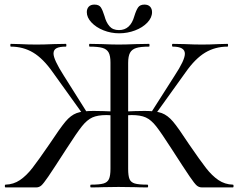

<svg xmlns="http://www.w3.org/2000/svg" viewBox="-20 -816 1038 836"><path d="M376 -12Q413 -12 430.5 -17Q448 -22 454.5 -36.5Q461 -51 461 -81V-544Q461 -573 453 -587.5Q445 -602 426 -607.5Q407 -613 370 -613Q368 -613 368 -619Q368 -625 370 -625L424 -624Q470 -622 496 -622Q526 -622 574 -624L629 -625Q631 -625 631 -619Q631 -613 629 -613Q592 -613 573 -607Q554 -601 546 -586Q538 -571 538 -542V-81Q538 -50 544 -36Q550 -22 567 -17Q584 -12 622 -12Q625 -12 625 -6Q625 0 622 0Q589 0 570 -1L496 -2L426 -1Q408 0 376 0Q373 0 373 -6Q373 -12 376 -12ZM4 -12Q39 -13 67 -32Q95 -51 121 -84.5Q147 -118 195 -188Q242 -259 265 -286.5Q288 -314 313.5 -323.5Q339 -333 387 -333Q423 -333 487 -330L486 -312Q476 -313 465.5 -314Q455 -315 444 -315Q405 -315 382 -304.5Q359 -294 337 -266.5Q315 -239 270 -169Q212 -79 190.5 -47.5Q169 -16 159.5 -8Q150 0 138 0H4Q1 0 1 -6Q1 -12 4 -12ZM27 -613Q25 -613 25 -619Q25 -625 27 -625L66 -624Q104 -622 139 -622Q171 -622 215 -624L267 -625Q269 -625 269 -619Q269 -613 267 -613Q239 -613 226 -606Q213 -599 213 -583Q213 -557 257 -488L359 -326L342 -317L210 -501Q168 -561 124.5 -587Q81 -613 27 -613ZM727 -168Q682 -238 660 -266Q638 -294 615 -304.5Q592 -315 553 -315Q542 -315 532 -314Q522 -313 513 -312L512 -330Q575 -333 610 -333Q659 -333 684.5 -323.5Q710 -314 733 -287Q756 -260 803 -188Q851 -118 877 -84.5Q903 -51 931 -32Q959 -13 994 -12Q997 -12 997 -6Q997 0 994 0H859Q847 0 837.5 -7.5Q828 -15 805.5 -48Q783 -81 727 -168ZM638 -326 740 -486Q785 -554 785 -582Q785 -613 732 -613Q729 -613 729 -619Q729 -625 732 -625L783 -624Q827 -622 859 -622Q894 -622 932 -624L971 -625Q973 -625 973 -619Q973 -613 971 -613Q917 -613 873.5 -587Q830 -561 788 -501L656 -317ZM565 -746Q573 -772 581.5 -784Q590 -796 609 -796Q625 -796 633.5 -787Q642 -778 642 -763Q642 -739 621.5 -717.5Q601 -696 568 -683.5Q535 -671 499 -671Q463 -671 430.5 -684Q398 -697 378 -718.5Q358 -740 358 -763Q358 -778 366.5 -787Q375 -796 391 -796Q411 -796 419 -784Q427 -772 435 -746Q442 -719 456.5 -702Q471 -685 498 -685Q548 -685 565 -746Z"/></svg>

Font: Cormorant Unicase Medium
Style: Regular
Weight: 500
Designer: Christian Thalmann (Catharsis Fonts)
Foundry: Catharsis Fonts
Version: Version 4.000